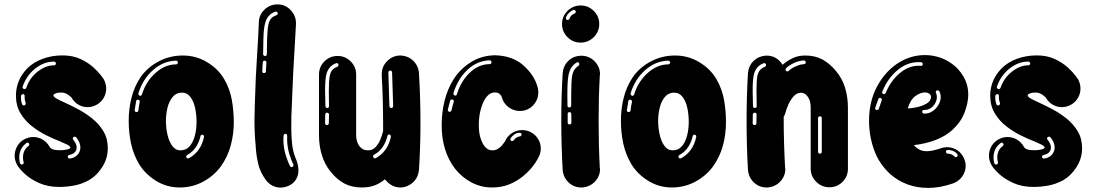

<svg xmlns="http://www.w3.org/2000/svg" viewBox="-20 -870 5090 891"><path d="M255 -2.5Q202.5 -2.5 162.4 -20.3Q122.3 -38.1 96.8 -61.4Q71.3 -84.7 60.4 -103Q48 -124.8 48 -147.5Q48 -169.3 58.9 -189.6Q69.8 -209.9 90.6 -222.3Q111.9 -234.2 134.2 -234.2Q156.9 -234.2 177 -222.8Q197 -211.4 209.4 -190.1Q211.9 -185.1 216.6 -181.4Q221.3 -177.7 231.4 -175.2Q241.6 -172.8 261.4 -172.8Q277.2 -172.8 291.8 -176.5Q306.4 -180.2 306.4 -185.1Q306.4 -191.6 292.6 -198.5Q278.7 -205.4 256.4 -214.9Q227.7 -225.7 193.6 -242.8Q159.4 -259.9 127.7 -284.7Q96 -309.4 75 -344.3Q54 -379.2 54 -427.2Q54 -459.9 66.3 -491.8Q78.7 -523.8 106.9 -553Q136.6 -582.2 179 -597.5Q221.3 -612.9 269.8 -612.9Q317.8 -612.9 353.7 -596Q389.6 -579.2 413.4 -557.4Q437.1 -535.6 449.3 -519.1Q461.4 -502.5 461.4 -502.5Q472.8 -481.2 472.8 -458.9Q472.8 -436.6 461.6 -416.6Q450.5 -396.5 429.2 -384.2Q408.4 -372.8 386.6 -372.8Q363.4 -372.8 343.6 -384.4Q323.8 -396 311.4 -417.8Q311.4 -417.8 307.7 -421.3Q304 -424.8 297.8 -429.2Q291.6 -433.7 283.2 -437.1Q274.8 -440.6 264.9 -440.6Q247.5 -440.6 237.6 -436.4Q227.7 -432.2 227.7 -427.7Q227.7 -420.8 242.6 -412.4Q257.4 -404 282.2 -393.1Q310.4 -380.2 344.3 -362.1Q378.2 -344.1 409.2 -319.1Q440.1 -294.1 460.1 -260.6Q480.2 -227.2 480.2 -182.2Q480.2 -134.7 454.2 -94.3Q428.2 -54 392.6 -33.7Q357.4 -14.9 322.5 -8.7Q287.6 -2.5 255 -2.5ZM93.1 -456.4Q99 -456.4 102 -462.9Q117.8 -508.9 155.2 -537.9Q192.6 -566.8 229.2 -566.8H231.7Q234.7 -566.8 237.1 -569.3Q239.6 -571.8 239.6 -575.2Q239.6 -578.7 237.1 -581.4Q234.7 -584.2 231.2 -584.2H228.2Q182.2 -583.2 142.3 -551Q102.5 -518.8 85.1 -468.3L84.7 -465.3Q84.7 -459.9 90.6 -456.9ZM90.6 -380.7 93.6 -381.2Q99.5 -384.2 99.5 -389.6L99 -392.6Q97 -397.5 95.5 -404.7Q94.1 -411.9 94.1 -418.3L94.6 -424.8Q94.6 -428.2 92.3 -430.7Q90.1 -433.2 87.1 -433.2Q83.7 -433.2 80.9 -430.9Q78.2 -428.7 77.7 -425.2L77.2 -416.3Q77.2 -400.5 82.2 -386.6Q85.1 -380.7 90.6 -380.7ZM305 -134.2Q340.1 -140.1 350.5 -169.8Q353 -177.7 353 -185.6Q353 -208.9 333.2 -233.2Q330.7 -235.6 327.2 -235.6H325.7Q322.3 -235.6 320 -233.2Q317.8 -230.7 317.8 -227.7Q317.8 -224.8 319.8 -221.8Q335.6 -202.5 335.6 -186.6Q335.6 -180.7 334.2 -175.2Q327.7 -155.9 302 -151Q299 -150.5 296.8 -148.3Q294.6 -146 294.6 -143.1V-141.1Q295 -138.1 297.3 -136.1Q299.5 -134.2 303 -134.2ZM81.2 -106.4 83.7 -106.9Q86.6 -107.4 88.4 -109.9Q90.1 -112.4 90.1 -114.9L89.6 -117.8Q86.6 -127.7 86.6 -139.6Q86.6 -148 88.6 -156.9Q93.1 -178.2 112.4 -192.6Q115.8 -195 115.8 -199.5Q115.8 -202.5 113.9 -205Q111.9 -207.4 107.4 -208.4H106.9Q105 -208.4 102.5 -206.4Q77.7 -187.6 71.8 -161.4Q69.3 -150 69.3 -139.6Q69.3 -125.2 72.8 -112.9Q73.8 -109.9 76 -108.2Q78.2 -106.4 81.2 -106.4Z M813.9 0Q754 0 704.2 -30.7Q654.5 -61.4 626.2 -107.4Q599 -153 588.1 -204.2Q577.2 -255.4 577.2 -309.4Q577.2 -364.4 590.1 -416.1Q603 -467.8 632.7 -512.4Q664.4 -557.4 716.1 -584.9Q767.8 -612.4 828.7 -612.4Q889.6 -612.4 941.1 -581.4Q992.6 -550.5 1020.3 -503Q1047 -456.9 1055.9 -406.2Q1064.9 -355.4 1064.9 -303Q1064.9 -246.5 1050.5 -194.1Q1036.1 -141.6 1005 -98Q972.8 -54 922.8 -27Q872.8 0 813.9 0ZM630.2 -425.2Q636.1 -425.2 638.6 -431.7Q657.9 -493.1 702.5 -532.2Q747 -571.3 797 -571.3Q800.5 -571.3 803 -573.8Q805.4 -576.2 805.4 -580.2Q805.4 -583.7 803 -586.1Q800.5 -588.6 797 -588.6Q738.1 -587.1 690.3 -545Q642.6 -503 622.3 -437.1V-434.7Q622.3 -428.7 628.2 -425.7ZM817.3 -172.3Q843.6 -172.3 859.9 -191.1Q876.2 -209.9 884.2 -239.9Q892.1 -269.8 892.1 -303V-305.9Q892.1 -338.1 885.4 -369.1Q878.7 -400 863.6 -420Q848.5 -440.1 824.3 -440.1Q798 -440.1 781.4 -420.3Q764.9 -400.5 757.4 -370.5Q750 -340.6 750 -309.4Q750 -277.7 756.9 -246Q763.9 -214.4 779 -193.3Q794.1 -172.3 817.3 -172.3ZM613.9 -350Q616.8 -350 619.3 -352Q621.8 -354 622.3 -357.4Q623.8 -376.2 628.7 -397.5V-399Q628.7 -402.5 626 -405Q623.3 -407.4 619.8 -407.4Q616.8 -407.4 614.6 -405.4Q612.4 -403.5 611.4 -400.5Q610.9 -396.5 610.4 -391.6Q606.9 -374.8 605 -359.4V-358.4Q605 -355 607.2 -352.5Q609.4 -350 612.9 -350ZM852 -134.7 856.4 -135.6Q912.4 -165.8 926.7 -234.7V-236.6Q926.7 -240.1 924.5 -242.6Q922.3 -245 918.8 -245Q915.8 -245 913.4 -243.1Q910.9 -241.1 910.4 -238.1Q895.5 -175.7 849 -151Q844.1 -148 844.1 -143.1L844.6 -139.6Q847.5 -134.7 852 -134.7Z M1282.2 0.5H1279.7Q1239.1 -1 1213.4 -35.1Q1187.1 -71.8 1178.5 -108.4Q1169.8 -145 1166.8 -186.6Q1166.8 -188.6 1166.8 -191.1Q1160.9 -248 1160.9 -312.9L1162.4 -381.7Q1166.3 -519.8 1173.3 -618.3Q1178.2 -691.6 1181.2 -765.3Q1181.2 -800.5 1206.9 -825Q1232.7 -849.5 1266.3 -849.5H1268.8Q1304.5 -849.5 1329 -823Q1353.5 -796.5 1353.5 -762.9V-758.4Q1350.5 -699 1346 -625.2Q1340.1 -534.2 1336.6 -438.6Q1335.1 -400.5 1334.2 -377.7Q1332.7 -355.9 1332.2 -333.9Q1331.7 -311.9 1331.7 -274.3Q1331.7 -237.6 1335.4 -202.7Q1339.1 -167.8 1351 -138.1Q1364.9 -106.9 1364.9 -78.7V-75.2Q1363.4 -39.6 1334.7 -16.3Q1309.4 0.5 1282.2 0.5ZM1210.4 -609.9Q1213.4 -609.9 1215.8 -612.1Q1218.3 -614.4 1218.3 -617.8Q1218.3 -652 1219.3 -677.7Q1219.3 -685.6 1219.8 -693.6Q1221.3 -737.1 1226.2 -758.9Q1231.2 -777.2 1239.4 -785.6Q1247.5 -794.1 1263.4 -799.5Q1268.3 -802.5 1269.3 -807.4Q1269.3 -810.4 1267.1 -813.1Q1264.9 -815.8 1260.9 -816.3H1260.4Q1259.4 -816.3 1258.4 -816.3Q1257.4 -816.3 1257.4 -815.8Q1221.3 -803.5 1210.4 -762.9Q1203.5 -737.6 1202.5 -694.1L1201 -618.8Q1201 -615.3 1203.7 -612.6Q1206.4 -609.9 1209.9 -609.9ZM1204.5 -530.7Q1208.9 -530.7 1211.4 -532.9Q1213.9 -535.1 1213.9 -538.6L1216.3 -580.7Q1216.3 -583.7 1214.1 -585.9Q1211.9 -588.1 1207.9 -588.6Q1204.5 -588.6 1202 -586.1Q1199.5 -583.7 1199.5 -580.2Q1198 -567.8 1198 -559.9Q1198 -550.5 1197 -538.6Q1197 -535.1 1199.3 -532.9Q1201.5 -530.7 1204.5 -530.7ZM1332.7 -94.6Q1334.2 -94.6 1335.4 -94.8Q1336.6 -95 1337.6 -96Q1342.1 -98 1342.1 -103.5L1341.1 -106.9Q1332.2 -123.8 1322.3 -156.7Q1312.4 -189.6 1312.4 -228.2L1312.9 -237.6Q1312.9 -241.6 1311.1 -245.3Q1309.4 -249 1304.5 -249Q1301 -249 1298.5 -246.5Q1296 -244.1 1296 -240.6L1295 -226.2Q1295 -185.1 1305.7 -151Q1316.3 -116.8 1326.2 -99Q1328.2 -94.6 1332.7 -94.6Z M1838.1 0Q1796 0 1766.3 -38.1Q1747 -21.3 1720.8 -10.6Q1694.6 0 1659.4 0Q1613.4 0 1579.2 -17.8Q1545 -35.6 1516.3 -70.8Q1487.1 -105.9 1473.8 -149.8Q1460.4 -193.6 1460.4 -241.1V-524.3Q1460.4 -559.4 1484.7 -584.4Q1508.9 -609.4 1545 -610.4H1546.5Q1582.2 -610.4 1607.4 -585.1Q1632.7 -559.9 1632.7 -524.3V-241.1Q1633.7 -209.4 1648.5 -190.8Q1663.4 -172.3 1687.1 -172.3Q1709.4 -172.3 1723.5 -187.9Q1737.6 -203.5 1745.8 -224Q1754 -244.6 1757.9 -261.9V-288.6Q1757.9 -408.9 1751.5 -519.3V-525.2Q1751.5 -561.4 1777 -586.9Q1802.5 -612.4 1838.1 -612.4H1840.1Q1874.8 -610.4 1898.3 -587.4Q1921.8 -564.4 1924.3 -530.2Q1931.2 -418.3 1931.2 -297.5Q1931.2 -188.1 1924.3 -81.7Q1917.8 -22.3 1860.4 -3Q1849.5 0 1838.1 0ZM1498.5 -368.8Q1502.5 -368.8 1504.7 -371.3Q1506.9 -373.8 1506.9 -376.2L1505.9 -445Q1505.9 -495 1510.4 -517.8Q1513.9 -535.6 1521.8 -544.8Q1529.7 -554 1546 -560.4Q1551 -563.4 1551 -568.3Q1551 -571.8 1548.8 -574.5Q1546.5 -577.2 1542.1 -577.2L1538.6 -576.2Q1503 -562.9 1493.6 -521.3Q1488.6 -496.5 1488.6 -450Q1488.6 -419.3 1490.1 -377.2Q1490.1 -373.8 1492.6 -371.3Q1495 -368.8 1498.5 -368.8ZM1796 -368.8Q1800 -368.8 1802.2 -371.5Q1804.5 -374.3 1804.5 -377.7L1799.5 -534.2Q1799.5 -537.6 1797 -540.1Q1794.6 -542.6 1790.6 -542.6Q1787.1 -542.6 1784.7 -539.9Q1782.2 -537.1 1782.2 -533.7L1787.1 -377.7Q1787.1 -373.8 1789.6 -371.3Q1792.1 -368.8 1796 -368.8ZM1497 -289.6Q1500.5 -289.6 1503.2 -291.8Q1505.9 -294.1 1505.9 -297.5L1506.9 -338.1Q1506.9 -341.6 1504.2 -344.3Q1501.5 -347 1498 -347H1497Q1494.1 -347 1492.1 -344.8Q1490.1 -342.6 1489.1 -338.6L1488.6 -298Q1488.6 -294.6 1491.1 -292.1Q1493.6 -289.6 1497 -289.6ZM1719.8 -135.1 1723.3 -135.6Q1779.2 -166.3 1794.1 -235.1V-237.1Q1794.1 -240.6 1791.6 -243.3Q1789.1 -246 1785.6 -246Q1782.7 -246 1780.4 -243.8Q1778.2 -241.6 1777.7 -238.6Q1762.9 -177.2 1715.8 -152Q1710.9 -149 1710.9 -143.6L1711.9 -140.1Q1715.3 -135.1 1719.8 -135.1Z M2262.4 0Q2212.4 0 2167.8 -23.5Q2123.3 -47 2091.1 -87.6Q2029.7 -169.3 2029.7 -287.1V-290.6Q2029.7 -347.5 2042.8 -401.2Q2055.9 -455 2084.2 -501Q2114.4 -549 2163.6 -580.4Q2212.9 -611.9 2274.8 -613.4H2280.2Q2360.9 -610.4 2410.9 -564.9Q2460.9 -519.3 2475.2 -464.4Q2478.2 -452.5 2478.2 -441.1Q2478.2 -412.4 2460.9 -389.1Q2443.6 -365.8 2414.4 -357.4Q2403 -355 2392.1 -355Q2363.9 -355 2340.1 -372.5Q2316.3 -390.1 2308.4 -419.3Q2307.9 -422.3 2304.7 -427.2Q2301.5 -432.2 2294.8 -436.6Q2288.1 -441.1 2277.7 -441.1Q2262.4 -441.1 2251 -432.9Q2239.6 -424.8 2230.2 -409.4Q2218.3 -390.1 2210.1 -358.9Q2202 -327.7 2202 -290.1V-289.6Q2202 -253.5 2209.9 -229.5Q2217.8 -205.4 2227.2 -193.1Q2242.1 -172.3 2264.9 -172.3Q2278.7 -172.3 2289.6 -178.7Q2300.5 -185.1 2308.2 -193.8Q2315.8 -202.5 2320 -208.9Q2324.3 -215.3 2324.3 -215.3Q2335.6 -240.1 2356.9 -253.2Q2378.2 -266.3 2403 -266.3Q2421.3 -266.3 2439.1 -258.9Q2462.9 -247.5 2476.2 -226.5Q2489.6 -205.4 2489.6 -180.7Q2489.6 -161.9 2480.7 -143.1Q2480.7 -143.1 2472.8 -128.2Q2464.9 -113.4 2448 -92.6Q2431.2 -71.8 2405 -50.5Q2378.7 -29.2 2343.6 -14.6Q2308.4 0 2262.4 0ZM2092.6 -426.2Q2098.5 -426.2 2100.5 -433.2Q2119.3 -494.1 2160.6 -533.2Q2202 -572.3 2252 -572.3Q2255.9 -572.3 2258.4 -575Q2260.9 -577.7 2260.9 -581.2Q2260.9 -584.7 2258.4 -587.4Q2255.9 -590.1 2252 -590.1Q2193.6 -588.1 2149 -545.8Q2104.5 -503.5 2084.2 -438.1V-435.6Q2084.2 -430.2 2090.1 -427.2ZM2065.8 -351Q2069.3 -351 2072 -353Q2074.8 -355 2075.2 -358.4Q2078.2 -372.8 2083.2 -388.1Q2084.2 -392.6 2085.6 -397L2086.1 -400Q2086.1 -403.5 2083.7 -405.9Q2081.2 -408.4 2077.7 -408.4H2077.2Q2071.3 -408.4 2068.8 -402.5Q2067.3 -395 2065.3 -388.6Q2061.4 -374.8 2058.4 -361.9V-359.4Q2058.4 -356.4 2060.1 -354.2Q2061.9 -352 2064.9 -351ZM2356.4 -215.3Q2360.9 -215.3 2363.9 -218.8Q2374.8 -235.1 2392.6 -237.1Q2396 -237.1 2398.3 -239.9Q2400.5 -242.6 2400.5 -246Q2400.5 -249 2398 -251.5Q2395.5 -254 2392.1 -254H2391.1Q2377.2 -253.5 2366.8 -246Q2356.4 -238.6 2350 -229.2Q2348.5 -227.2 2348.5 -224.3Q2348.5 -219.8 2351.5 -216.8Q2353.5 -215.3 2356.4 -215.3Z M2674.3 -672.3Q2639.1 -672.3 2613.6 -697.5Q2588.1 -722.8 2588.1 -758.9Q2588.1 -794.1 2613.6 -819.3Q2639.1 -844.6 2674.3 -844.6Q2709.9 -844.6 2735.4 -819.3Q2760.9 -794.1 2760.9 -758.9Q2760.9 -722.8 2735.4 -697.5Q2709.9 -672.3 2674.3 -672.3ZM2614.4 -777.2Q2619.3 -777.2 2622.3 -782.2Q2628.7 -801 2645.5 -806.9Q2652 -809.9 2652 -815.3Q2652 -818.8 2649.5 -821.5Q2647 -824.3 2642.6 -824.3L2640.1 -823.8Q2614.9 -812.4 2606.4 -788.6L2605.9 -785.1Q2605.9 -783.2 2607.2 -780.9Q2608.4 -778.7 2610.9 -777.7ZM2682.2 0H2677.2Q2643.1 0 2618.6 -23.3Q2594.1 -46.5 2591.1 -81.7Q2584.7 -191.1 2584.7 -310.4Q2584.7 -421.8 2591.1 -530.2Q2594.1 -564.4 2616.8 -586.9Q2639.6 -609.4 2673.8 -611.4H2677.7Q2713.4 -611.4 2738.9 -585.9Q2764.4 -560.4 2764.4 -525.2L2763.4 -518.3Q2757.9 -416.8 2757.9 -311.4Q2757.9 -197 2763.4 -91.6L2764.4 -85.1Q2764.4 -52 2741.1 -27.5Q2717.8 -3 2682.2 0ZM2621.8 -371.3Q2625.2 -371.3 2628 -373.8Q2630.7 -376.2 2630.7 -380.2V-425.7Q2630.7 -493.1 2635.1 -518.8Q2639.1 -537.1 2645.8 -547Q2652.5 -556.9 2664.9 -565.3Q2668.3 -568.3 2668.3 -572.3Q2668.3 -575.7 2666.3 -578.5Q2664.4 -581.2 2659.9 -581.2Q2658.9 -581.2 2657.4 -580.9Q2655.9 -580.7 2655 -579.2Q2626.7 -562.4 2618.3 -521.8Q2612.9 -494.1 2612.9 -432.2L2613.4 -380.2Q2613.4 -376.2 2615.8 -373.8Q2618.3 -371.3 2621.8 -371.3ZM2622.8 -292.6Q2626.7 -292.6 2629.2 -294.8Q2631.7 -297 2631.7 -300.5Q2631.7 -311.9 2631.4 -320Q2631.2 -328.2 2631.2 -341.1Q2631.2 -344.6 2628.5 -347.3Q2625.7 -350 2622.3 -350Q2619.3 -350 2616.8 -347.5Q2614.4 -345 2614.4 -342.6V-300.5Q2614.4 -297 2616.8 -294.8Q2619.3 -292.6 2622.8 -292.6Z M3098 0Q3038.1 0 2988.4 -30.7Q2938.6 -61.4 2910.4 -107.4Q2883.2 -153 2872.3 -204.2Q2861.4 -255.4 2861.4 -309.4Q2861.4 -364.4 2874.3 -416.1Q2887.1 -467.8 2916.8 -512.4Q2948.5 -557.4 3000.2 -584.9Q3052 -612.4 3112.9 -612.4Q3173.8 -612.4 3225.2 -581.4Q3276.7 -550.5 3304.5 -503Q3331.2 -456.9 3340.1 -406.2Q3349 -355.4 3349 -303Q3349 -246.5 3334.7 -194.1Q3320.3 -141.6 3289.1 -98Q3256.9 -54 3206.9 -27Q3156.9 0 3098 0ZM2914.4 -425.2Q2920.3 -425.2 2922.8 -431.7Q2942.1 -493.1 2986.6 -532.2Q3031.2 -571.3 3081.2 -571.3Q3084.7 -571.3 3087.1 -573.8Q3089.6 -576.2 3089.6 -580.2Q3089.6 -583.7 3087.1 -586.1Q3084.7 -588.6 3081.2 -588.6Q3022.3 -587.1 2974.5 -545Q2926.7 -503 2906.4 -437.1V-434.7Q2906.4 -428.7 2912.4 -425.7ZM3101.5 -172.3Q3127.7 -172.3 3144.1 -191.1Q3160.4 -209.9 3168.3 -239.9Q3176.2 -269.8 3176.2 -303V-305.9Q3176.2 -338.1 3169.6 -369.1Q3162.9 -400 3147.8 -420Q3132.7 -440.1 3108.4 -440.1Q3082.2 -440.1 3065.6 -420.3Q3049 -400.5 3041.6 -370.5Q3034.2 -340.6 3034.2 -309.4Q3034.2 -277.7 3041.1 -246Q3048 -214.4 3063.1 -193.3Q3078.2 -172.3 3101.5 -172.3ZM2898 -350Q2901 -350 2903.5 -352Q2905.9 -354 2906.4 -357.4Q2907.9 -376.2 2912.9 -397.5V-399Q2912.9 -402.5 2910.1 -405Q2907.4 -407.4 2904 -407.4Q2901 -407.4 2898.8 -405.4Q2896.5 -403.5 2895.5 -400.5Q2895 -396.5 2894.6 -391.6Q2891.1 -374.8 2889.1 -359.4V-358.4Q2889.1 -355 2891.3 -352.5Q2893.6 -350 2897 -350ZM3136.1 -134.7 3140.6 -135.6Q3196.5 -165.8 3210.9 -234.7V-236.6Q3210.9 -240.1 3208.7 -242.6Q3206.4 -245 3203 -245Q3200 -245 3197.5 -243.1Q3195 -241.1 3194.6 -238.1Q3179.7 -175.7 3133.2 -151Q3128.2 -148 3128.2 -143.1L3128.7 -139.6Q3131.7 -134.7 3136.1 -134.7Z M3542.1 0H3537.1Q3503 0 3478.5 -23.3Q3454 -46.5 3451 -82.2Q3444.6 -191.6 3444.6 -310.4Q3444.6 -422.3 3451 -530.7Q3454 -564.9 3477 -587.1Q3500 -609.4 3533.7 -611.9H3538.1Q3583.7 -611.9 3611.9 -569.3Q3632.2 -587.6 3658.2 -600Q3684.2 -612.4 3716.3 -612.4Q3762.4 -612.4 3796.3 -594.1Q3830.2 -575.7 3858.9 -541.1Q3888.6 -506.4 3901.7 -462.6Q3914.9 -418.8 3914.9 -370.8V-86.6Q3914.9 -51 3889.9 -26Q3864.9 -1 3828.7 -1Q3793.1 -1 3767.6 -26.5Q3742.1 -52 3742.1 -87.6V-370.8Q3742.1 -403 3728.5 -421.3Q3714.9 -439.6 3697 -439.6Q3677.2 -439.6 3662.4 -422.5Q3647.5 -405.4 3638.1 -383.7Q3628.7 -361.9 3624.3 -344.6Q3621.8 -335.6 3616.8 -328.2Q3616.8 -205.9 3623.3 -92.6L3624.3 -85.6Q3624.3 -52.5 3601 -27.7Q3577.7 -3 3542.1 0ZM3634.2 -538.6Q3637.1 -538.6 3640.1 -541.1Q3651 -552 3671.5 -561.6Q3692.1 -571.3 3711.4 -572.3Q3714.9 -572.3 3717.1 -575Q3719.3 -577.7 3719.3 -581.2Q3719.3 -584.7 3716.6 -587.1Q3713.9 -589.6 3710.4 -589.6Q3686.6 -588.1 3664.1 -577.5Q3641.6 -566.8 3628.2 -553.5Q3625.2 -550.5 3625.2 -547Q3625.2 -544.1 3627.7 -541.1Q3630.7 -538.6 3634.2 -538.6ZM3482.7 -368.8Q3486.6 -368.8 3489.1 -371.5Q3491.6 -374.3 3491.6 -377.7L3490.6 -450.5Q3490.6 -496 3494.6 -517.8Q3499 -535.6 3506.9 -544.8Q3514.9 -554 3530.2 -560.4Q3535.1 -563.4 3535.1 -568.3Q3535.1 -571.8 3532.9 -574.5Q3530.7 -577.2 3526.2 -577.2L3522.8 -576.2Q3487.1 -562.9 3477.7 -521.3Q3472.8 -496.5 3472.8 -450Q3472.8 -419.3 3474.3 -377.2Q3474.3 -373.8 3476.7 -371.3Q3479.2 -368.8 3482.7 -368.8ZM3481.2 -289.6Q3489.6 -289.6 3490.1 -297.5L3491.1 -338.1Q3491.1 -341.6 3488.9 -344.3Q3486.6 -347 3482.2 -347H3481.7Q3478.2 -347 3476.2 -344.8Q3474.3 -342.6 3473.3 -338.6Q3473.3 -325.7 3473.3 -317.6Q3473.3 -309.4 3472.8 -298Q3472.8 -294.6 3475.2 -292.1Q3477.7 -289.6 3481.2 -289.6ZM3785.6 -156.9Q3788.6 -156.9 3791.1 -159.4Q3793.6 -161.9 3793.6 -165.3V-321.8Q3793.6 -325.2 3791.6 -327.7Q3789.6 -330.2 3785.6 -330.2H3784.7Q3781.2 -330.2 3778.7 -327.7Q3776.2 -325.2 3776.2 -321.8V-165.3Q3776.2 -161.9 3778.7 -159.4Q3781.2 -156.9 3784.7 -156.9Z M4287.1 2Q4185.6 2 4111.9 -61.4Q4059.4 -109.4 4036.1 -174.8Q4012.9 -240.1 4012.9 -309.9Q4012.9 -397 4048.5 -465.6Q4084.2 -534.2 4143.3 -574.3Q4202.5 -614.4 4272.3 -614.4Q4303.5 -614.4 4335.1 -605.2Q4366.8 -596 4396.5 -574.8Q4427.7 -553.5 4450.5 -515.6Q4473.3 -477.7 4473.3 -430.7Q4473.3 -394.6 4456.9 -349.8Q4440.6 -305 4399.5 -266.8Q4336.6 -210.4 4221.3 -196.5Q4223.3 -194.6 4224.8 -192.6Q4226.2 -190.6 4227.2 -189.6Q4237.1 -180.2 4249.8 -174.3Q4262.4 -168.3 4281.2 -168.3Q4305.9 -168.3 4345.5 -181.7Q4359.9 -187.1 4374.8 -187.1Q4401.5 -187.1 4423.8 -171.8Q4446 -156.4 4455.9 -129.2Q4461.4 -114.9 4461.4 -100.5Q4461.4 -73.8 4445.5 -51.2Q4429.7 -28.7 4402.5 -18.8Q4343.1 2 4287.1 2ZM4081.7 -433.2Q4087.1 -433.2 4090.1 -438.1Q4112.9 -494.6 4154.5 -529.7Q4196 -564.9 4243.1 -564.9L4254.5 -564.4Q4257.4 -564.4 4259.7 -566.3Q4261.9 -568.3 4262.4 -571.8Q4262.4 -580.2 4254.5 -581.2Q4249 -581.7 4243.6 -581.7H4242.6Q4188.6 -581.7 4143.6 -543.3Q4098.5 -505 4074.3 -444.6L4073.8 -441.1Q4073.8 -435.6 4079.2 -433.7ZM4269.8 -342.6Q4289.6 -342.6 4305.7 -352.7Q4321.8 -362.9 4331.7 -378.2Q4345.5 -398 4345.5 -419.8Q4345.5 -433.7 4339.1 -446.5Q4337.6 -448 4335.6 -449.5Q4333.7 -451 4331.2 -451Q4327.7 -451 4325 -448.5Q4322.3 -446 4322.3 -442.6L4323.8 -438.1Q4327.7 -430.2 4327.7 -419.8Q4327.7 -404 4317.8 -387.6Q4299.5 -359.9 4270.3 -359.9H4268.3Q4264.9 -359.9 4262.1 -357.7Q4259.4 -355.4 4259.4 -352Q4259.4 -344.1 4267.8 -342.6ZM4192.6 -366.8Q4206.4 -366.8 4232.4 -372Q4258.4 -377.2 4279.5 -389.1Q4300.5 -401 4300.5 -420.8Q4300.5 -429.2 4292.3 -435.1Q4284.2 -441.1 4272.3 -441.1Q4251.5 -441.1 4228 -424.3Q4204.5 -407.4 4192.6 -366.8ZM4050 -359.4Q4053 -359.4 4055.4 -361.1Q4057.9 -362.9 4058.4 -365.8Q4062.4 -379.2 4068.3 -394.1Q4070.3 -399.5 4071.8 -404L4072.3 -406.9Q4072.3 -410.4 4069.8 -413.1Q4067.3 -415.8 4063.9 -415.8Q4058.4 -415.8 4055.9 -409.9Q4048.5 -390.1 4042.1 -371.3L4041.1 -368.3Q4041.1 -365.3 4042.6 -362.9Q4044.1 -360.4 4047 -359.9ZM4415.3 -140.6Q4418.3 -140.6 4420.8 -142.6Q4424.3 -145 4424.3 -149.5Q4424.3 -152 4422.3 -155Q4413.9 -165.3 4401.7 -169.8Q4389.6 -174.3 4378.2 -174.3H4377.2Q4373.3 -173.8 4371.5 -171.3Q4369.8 -168.8 4369.8 -165.8Q4369.8 -162.4 4371.8 -159.9Q4373.8 -157.4 4377.7 -156.9Q4397 -156.9 4408.9 -144.1Q4411.9 -140.6 4415.3 -140.6Z M4776.2 -2.5Q4723.8 -2.5 4683.7 -20.3Q4643.6 -38.1 4618.1 -61.4Q4592.6 -84.7 4581.7 -103Q4569.3 -124.8 4569.3 -147.5Q4569.3 -169.3 4580.2 -189.6Q4591.1 -209.9 4611.9 -222.3Q4633.2 -234.2 4655.4 -234.2Q4678.2 -234.2 4698.3 -222.8Q4718.3 -211.4 4730.7 -190.1Q4733.2 -185.1 4737.9 -181.4Q4742.6 -177.7 4752.7 -175.2Q4762.9 -172.8 4782.7 -172.8Q4798.5 -172.8 4813.1 -176.5Q4827.7 -180.2 4827.7 -185.1Q4827.7 -191.6 4813.9 -198.5Q4800 -205.4 4777.7 -214.9Q4749 -225.7 4714.9 -242.8Q4680.7 -259.9 4649 -284.7Q4617.3 -309.4 4596.3 -344.3Q4575.2 -379.2 4575.2 -427.2Q4575.2 -459.9 4587.6 -491.8Q4600 -523.8 4628.2 -553Q4657.9 -582.2 4700.2 -597.5Q4742.6 -612.9 4791.1 -612.9Q4839.1 -612.9 4875 -596Q4910.9 -579.2 4934.7 -557.4Q4958.4 -535.6 4970.5 -519.1Q4982.7 -502.5 4982.7 -502.5Q4994.1 -481.2 4994.1 -458.9Q4994.1 -436.6 4982.9 -416.6Q4971.8 -396.5 4950.5 -384.2Q4929.7 -372.8 4907.9 -372.8Q4884.7 -372.8 4864.9 -384.4Q4845 -396 4832.7 -417.8Q4832.7 -417.8 4829 -421.3Q4825.2 -424.8 4819.1 -429.2Q4812.9 -433.7 4804.5 -437.1Q4796 -440.6 4786.1 -440.6Q4768.8 -440.6 4758.9 -436.4Q4749 -432.2 4749 -427.7Q4749 -420.8 4763.9 -412.4Q4778.7 -404 4803.5 -393.1Q4831.7 -380.2 4865.6 -362.1Q4899.5 -344.1 4930.4 -319.1Q4961.4 -294.1 4981.4 -260.6Q5001.5 -227.2 5001.5 -182.2Q5001.5 -134.7 4975.5 -94.3Q4949.5 -54 4913.9 -33.7Q4878.7 -14.9 4843.8 -8.7Q4808.9 -2.5 4776.2 -2.5ZM4614.4 -456.4Q4620.3 -456.4 4623.3 -462.9Q4639.1 -508.9 4676.5 -537.9Q4713.9 -566.8 4750.5 -566.8H4753Q4755.9 -566.8 4758.4 -569.3Q4760.9 -571.8 4760.9 -575.2Q4760.9 -578.7 4758.4 -581.4Q4755.9 -584.2 4752.5 -584.2H4749.5Q4703.5 -583.2 4663.6 -551Q4623.8 -518.8 4606.4 -468.3L4605.9 -465.3Q4605.9 -459.9 4611.9 -456.9ZM4611.9 -380.7 4614.9 -381.2Q4620.8 -384.2 4620.8 -389.6L4620.3 -392.6Q4618.3 -397.5 4616.8 -404.7Q4615.3 -411.9 4615.3 -418.3L4615.8 -424.8Q4615.8 -428.2 4613.6 -430.7Q4611.4 -433.2 4608.4 -433.2Q4605 -433.2 4602.2 -430.9Q4599.5 -428.7 4599 -425.2L4598.5 -416.3Q4598.5 -400.5 4603.5 -386.6Q4606.4 -380.7 4611.9 -380.7ZM4826.2 -134.2Q4861.4 -140.1 4871.8 -169.8Q4874.3 -177.7 4874.3 -185.6Q4874.3 -208.9 4854.5 -233.2Q4852 -235.6 4848.5 -235.6H4847Q4843.6 -235.6 4841.3 -233.2Q4839.1 -230.7 4839.1 -227.7Q4839.1 -224.8 4841.1 -221.8Q4856.9 -202.5 4856.9 -186.6Q4856.9 -180.7 4855.4 -175.2Q4849 -155.9 4823.3 -151Q4820.3 -150.5 4818.1 -148.3Q4815.8 -146 4815.8 -143.1V-141.1Q4816.3 -138.1 4818.6 -136.1Q4820.8 -134.2 4824.3 -134.2ZM4602.5 -106.4 4605 -106.9Q4607.9 -107.4 4609.7 -109.9Q4611.4 -112.4 4611.4 -114.9L4610.9 -117.8Q4607.9 -127.7 4607.9 -139.6Q4607.9 -148 4609.9 -156.9Q4614.4 -178.2 4633.7 -192.6Q4637.1 -195 4637.1 -199.5Q4637.1 -202.5 4635.1 -205Q4633.2 -207.4 4628.7 -208.4H4628.2Q4626.2 -208.4 4623.8 -206.4Q4599 -187.6 4593.1 -161.4Q4590.6 -150 4590.6 -139.6Q4590.6 -125.2 4594.1 -112.9Q4595 -109.9 4597.3 -108.2Q4599.5 -106.4 4602.5 -106.4Z"/></svg>

Font: AKL FREE 002
Style: Regular
Weight: 400
Designer: AKL
Foundry: AKL
Version: Version 1.00;August 17, 2024;FontCreator 13.0.0.2675 64-bit